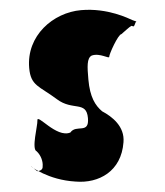

<svg xmlns="http://www.w3.org/2000/svg" viewBox="-56 -889 784 911"><g transform="rotate(-5 336.0 -434.0)"><path d="M364 -840C231 -840 95 -742 95 -588C95 -502 135 -499 213 -429C283 -366 352 -411 352 -327C352 -248 294 -304 263 -266C194 -244 112 -374 112 -336C112 -314 71 -203 96 -191C115 -170 122 -139 118 -118C118 -99 100 -97 90 -97C83 -103 65 -123 63 -122C63 -122 137 -51 267 -32C376 -13 488 -61 510 -198C523 -272 467 -324 422 -353C392 -383 370 -425 370 -509C370 -570 371 -611 396 -621C436 -631 478 -596 478 -608C478 -619 529 -710 545 -710C560 -720 585 -741 596 -745C609 -739 607 -740 616 -758C622 -769 628 -758 602 -772C587 -780 492 -840 364 -840Z"/></g></svg>

Font: Hussar Przerywany
Style: Regular
Weight: 400
Foundry: Cannot Into Space Fonts
Version: Version 0.982